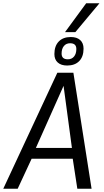

<svg xmlns="http://www.w3.org/2000/svg" viewBox="-51 -1152 635 1172"><path d="M-31 0 299 -708H397L508 0H421L393 -183H142L57 0ZM168 -249H388L337 -628ZM359 -752Q322 -752 301.5 -770.5Q281 -789 281 -822Q281 -871 307.5 -898.5Q334 -926 381 -926Q418 -926 438.5 -907.5Q459 -889 459 -855Q459 -806 432.5 -779Q406 -752 359 -752ZM363 -790Q387 -790 401 -807Q415 -824 415 -853Q415 -888 377 -888Q353 -888 339 -871Q325 -854 325 -825Q325 -790 363 -790ZM346 -956 475 -1132H556L409 -956Z"/></svg>

Font: Georama
Style: Italic
Weight: 400
Italic angle: -9°
Designer: Jean-Baptiste Levee
Foundry: Production Type
Version: Version 1.000